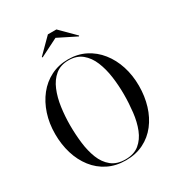

<svg xmlns="http://www.w3.org/2000/svg" viewBox="-223 -1115 1179 1269"><g transform="rotate(-30 366.0 -480.0)"><path d="M366 10Q290 10 230.5 -19.8Q171 -49.5 129.8 -102.5Q88.5 -155.5 67.2 -225.2Q46 -295 46 -375Q46 -455 68.8 -524.8Q91.5 -594.5 133.5 -647.5Q175.5 -700.5 234.5 -730.2Q293.5 -760 366 -760Q438.5 -760 497.2 -730.2Q556 -700.5 598.2 -647.5Q640.5 -594.5 663 -524.8Q685.5 -455 685.5 -375Q685.5 -295 664.2 -225.2Q643 -155.5 602 -102.5Q561 -49.5 501.5 -19.8Q442 10 366 10ZM366 3Q431.5 3 471.8 -30Q512 -63 533.8 -117.8Q555.5 -172.5 563.2 -239.8Q571 -307 571 -375Q571 -443.5 561.8 -510.5Q552.5 -577.5 530 -632.2Q507.5 -687 467.5 -720Q427.5 -753 366 -753Q304.5 -753 264.5 -720Q224.5 -687 201.8 -632.2Q179 -577.5 169.8 -510.5Q160.5 -443.5 160.5 -375Q160.5 -307 168.5 -239.8Q176.5 -172.5 198 -117.8Q219.5 -63 260.2 -30Q301 3 366 3ZM228 -855 224 -859.5 334 -969.5H399L509 -859.5L505 -855L366 -924.5Z"/></g></svg>

Font: Bodoni Moda 28pt
Style: Regular
Weight: 400
Designer: Owen Earl
Foundry: indestructible type
Version: Version 2.005